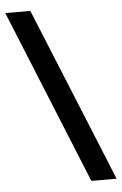

<svg xmlns="http://www.w3.org/2000/svg" viewBox="-56 -712 554 875"><g transform="rotate(-5 221.5 -275.0)"><path d="M441.5 123H326L2 -673H116.5Z"/></g></svg>

Font: Anek Odia Medium SemiBold
Style: Regular
Weight: 600
Version: Version 1.003